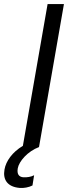

<svg xmlns="http://www.w3.org/2000/svg" viewBox="-55 -720 357 940"><path d="M41 200C61 202 87 197 104 188L112 138C97 146 77 149 59 148C38 146 27 133 32 104C38 70 80 21 136 0L258 -700H178L57 -6C5 25 -26 69 -33 110C-42 160 -18 195 41 200Z"/></svg>

Font: Fixel Display 20240404
Style: Italic
Weight: 400
Italic angle: -10°
Designer: AlfaBravo + MacPaw
Foundry: Kyrylo Tkachov, Marchela Mozhyna, Serhii Makarenko, Maria Weinstein, Zakhar Kryvoshyya
Version: Version 1.211;Glyphs 3.2 (3225)